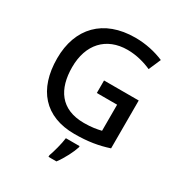

<svg xmlns="http://www.w3.org/2000/svg" viewBox="-215 -870 1157 1237"><g transform="rotate(30 363.5 -251.5)"><path d="M393 -384V-291H544V-97C511 -89 474 -82 417 -82C243 -82 172 -195 172 -356C172 -525 268 -631 427 -631C493 -631 556 -613 605 -591L644 -681C583 -707 510 -724 431 -724C195 -724 60 -581 60 -357C60 -127 180 10 399 10C500 10 575 -3 651 -28V-384ZM468 70V61H366C361 104 342 174 329 209V221H388C423 175 456 109 468 70Z"/></g></svg>

Font: Noto Sans Bamum Medium
Style: Regular
Weight: 500
Designer: Monotype Design Team
Foundry: Monotype Imaging Inc.
Version: Version 2.002